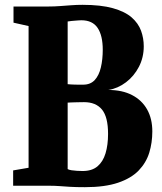

<svg xmlns="http://www.w3.org/2000/svg" viewBox="-20 -770 670 796"><path d="M98.5 -74.5V-662L36 -676V-743H180Q205.5 -743 228.5 -744.8Q251.5 -746.5 274.5 -748.2Q297.5 -750 322 -750Q398.5 -750 448.2 -736Q498 -722 525.8 -697.8Q553.5 -673.5 564.8 -642.5Q576 -611.5 576 -578Q576 -532 556 -493.2Q536 -454.5 502.5 -429Q469 -403.5 429.5 -397Q486.5 -397 527.2 -376Q568 -355 589.8 -316.5Q611.5 -278 611.5 -225Q611.5 -178.5 598.8 -137Q586 -95.5 555 -63.2Q524 -31 469.5 -12.5Q415 6 332 6Q294 6 270 4.5Q246 3 226.2 1.5Q206.5 0 181 0H34.5V-63.5ZM260.5 -421Q265 -420.5 273 -420Q281 -419.5 290 -419.2Q299 -419 308.2 -419Q317.5 -419 325 -419Q355 -419 372.8 -438.2Q390.5 -457.5 398.2 -490.5Q406 -523.5 406 -563.5Q406 -622.5 384.8 -654.2Q363.5 -686 317 -686Q314 -686 302 -685.2Q290 -684.5 277.8 -683.2Q265.5 -682 260.5 -681ZM260.5 -69Q265.5 -66 276 -64.2Q286.5 -62.5 299 -61.8Q311.5 -61 322.5 -61Q361 -61 384 -80.2Q407 -99.5 417.5 -134.2Q428 -169 428 -215Q428 -285 402.8 -315.8Q377.5 -346.5 328.5 -346.5Q320 -346.5 310 -346.2Q300 -346 290.5 -345.8Q281 -345.5 273 -345.2Q265 -345 260.5 -344.5Z"/></svg>

Font: Merriweather 24pt SemiCondensed Black
Style: Regular
Weight: 900
Width: 4
Designer: Eben Sorkin
Foundry: Eben Sorkin
Version: Version 2.100